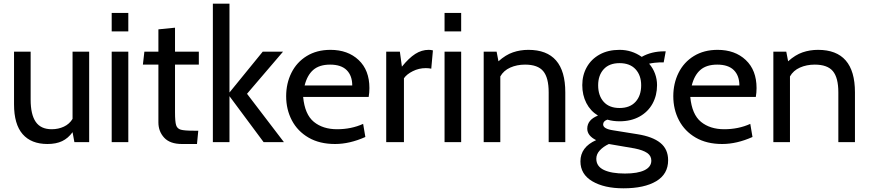

<svg xmlns="http://www.w3.org/2000/svg" viewBox="-20 -770 4707 1040"><path d="M56 -205V-490H146V-230Q146 -150 173.5 -110Q201 -70 260 -70Q296 -70 326 -84Q356 -98 373 -126V-490H463V0H383L373 -54Q349 -21 316.5 -5.5Q284 10 237 10Q149 10 102.5 -43.5Q56 -97 56 -205Z M585 -700H675V-600H585ZM585 -490H675V0H585Z M838 -107V-420H754L762 -490H838V-611L928 -620V-490H1057V-420H928V-162Q928 -111 934 -92Q940 -73 959.5 -67.5Q979 -62 1031 -62H1054L1047 10H966Q901 10 869.5 -24Q838 -58 838 -107Z M1133 -750H1223V-269L1403 -490H1513L1318 -262L1518 0H1408L1223 -249V0H1133Z M1530 -249Q1530 -318 1558.5 -375.5Q1587 -433 1641.5 -466.5Q1696 -500 1770 -500Q1864 -500 1922.5 -445Q1981 -390 1981 -293Q1981 -268 1977 -245H1622Q1631 -150 1680 -110Q1729 -70 1806 -70Q1883 -70 1947 -99L1959 -28Q1874 10 1795 10Q1711 10 1651.5 -24.5Q1592 -59 1561 -118Q1530 -177 1530 -249ZM1888 -307Q1888 -360 1858 -390Q1828 -420 1768 -420Q1710 -420 1677 -391.5Q1644 -363 1630 -307Z M2072 -490H2146L2157 -409Q2195 -456 2229.5 -478Q2264 -500 2302 -500Q2314 -500 2325 -497L2316 -398Q2303 -401 2286 -401Q2249 -401 2216 -384.5Q2183 -368 2168 -346V0H2072Z M2388 -700H2478V-600H2388ZM2388 -490H2478V0H2388Z M2600 -490H2670L2680 -438Q2719 -473 2758.5 -486.5Q2798 -500 2842 -500Q3042 -500 3042 -270V0H2952V-270Q2952 -349 2922.5 -384.5Q2893 -420 2824 -420Q2780 -420 2744 -404Q2708 -388 2690 -356V0H2600Z M3124 104Q3124 27 3209 -11Q3161 -35 3161 -73Q3161 -121 3219 -144Q3178 -169 3156 -212Q3134 -255 3134 -309Q3134 -363 3158.5 -406.5Q3183 -450 3228.5 -475Q3274 -500 3336 -500Q3402 -500 3456 -462Q3509 -492 3578 -492H3586L3575 -432H3552Q3543 -432 3526 -430Q3509 -428 3496 -425Q3517 -401 3528 -371Q3539 -341 3539 -309Q3539 -253 3514.5 -208.5Q3490 -164 3444 -138.5Q3398 -113 3336 -113Q3300 -113 3270 -122Q3247 -114 3247 -96Q3247 -72 3302 -64L3433 -43Q3515 -30 3557 4Q3599 38 3599 98Q3599 173 3534.5 211.5Q3470 250 3357 250Q3253 250 3188.5 212Q3124 174 3124 104ZM3453 -308Q3453 -362 3422.5 -395Q3392 -428 3336 -428Q3280 -428 3250 -395Q3220 -362 3220 -308Q3220 -252 3250 -218.5Q3280 -185 3336 -185Q3392 -185 3422.5 -218.5Q3453 -252 3453 -308ZM3508 100Q3508 74 3485.5 58.5Q3463 43 3418 34L3278 10Q3248 24 3229 44.5Q3210 65 3210 90Q3210 131 3251 150.5Q3292 170 3365 170Q3434 170 3471 152Q3508 134 3508 100Z M3627 -249Q3627 -318 3655.5 -375.5Q3684 -433 3738.5 -466.5Q3793 -500 3867 -500Q3961 -500 4019.5 -445Q4078 -390 4078 -293Q4078 -268 4074 -245H3719Q3728 -150 3777 -110Q3826 -70 3903 -70Q3980 -70 4044 -99L4056 -28Q3971 10 3892 10Q3808 10 3748.5 -24.5Q3689 -59 3658 -118Q3627 -177 3627 -249ZM3985 -307Q3985 -360 3955 -390Q3925 -420 3865 -420Q3807 -420 3774 -391.5Q3741 -363 3727 -307Z M4169 -490H4239L4249 -438Q4288 -473 4327.5 -486.5Q4367 -500 4411 -500Q4611 -500 4611 -270V0H4521V-270Q4521 -349 4491.5 -384.5Q4462 -420 4393 -420Q4349 -420 4313 -404Q4277 -388 4259 -356V0H4169Z"/></svg>

Font: Cabin
Style: Regular
Weight: 400
Designer: Pablo Impallari
Foundry: Pablo Impallari. http://www.impallari.com Igino Marini. http://www.ikern.com
Version: Version 2.001